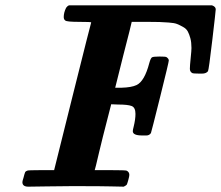

<svg xmlns="http://www.w3.org/2000/svg" viewBox="-20 -700 829 720"><path d="M184 -66Q184 -67 252.5 -341Q321 -615 322 -616Q322 -618 278 -618Q230 -618 225 -623Q219 -627 219 -636Q219 -653 228 -671Q233 -678 239 -680H775Q789 -675 789 -665Q789 -659 776 -548.5Q763 -438 760 -433Q753 -424 738 -424H727Q705 -424 701 -426Q692 -431 692 -442Q692 -453 695 -482Q698 -511 698 -520Q698 -541 694 -556Q690 -571 684.5 -581.5Q679 -592 666.5 -599Q654 -606 644 -610Q634 -614 613 -615.5Q592 -617 577.5 -617.5Q563 -618 535 -618H529H474L473 -614Q473 -611 442 -491L412 -371H435Q473 -372 492 -381Q522 -395 540 -464Q545 -482 550 -485Q555 -488 578 -488Q600 -488 604 -486Q613 -480 613 -473Q613 -467 580.5 -336.5Q548 -206 546 -201Q540 -192 529 -192H513Q478 -192 478 -208Q478 -213 481 -224Q488 -252 488 -273Q488 -297 473.5 -302.5Q459 -308 423 -308L397 -309L366 -188Q359 -161 351.5 -128.5Q344 -96 340 -80L336 -65L335 -62H393Q451 -62 455 -60Q465 -55 465 -44Q465 -39 461 -24.5Q457 -10 455 -7Q452 -4 444 0L396 -1Q366 -2 250 -2Q208 -2 156.5 -1Q105 0 86 0Q64 0 64 -17Q64 -21 68 -33Q72 -49 74 -53.5Q76 -58 82 -60Q85 -62 134 -62H183Z"/></svg>

Font: KaTeX_Main
Style: Bold Italic
Weight: 700
Version: Version 1.1; ttfautohint (v1.3)